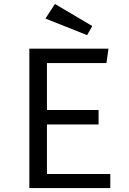

<svg xmlns="http://www.w3.org/2000/svg" viewBox="-20 -953 655 973"><path d="M217.9 -633.3V-395.4H479.5V-322.1H217.9V-71.3H539V0H128.7V-706.2H529.7L519.5 -633.3ZM258.5 -932.8 447.7 -821 421.5 -774.9 210.3 -859Z"/></svg>

Font: FiraCode Nerd Font
Style: Regular
Weight: 400
Designer: Carrois Corporate, Edenspiekermann AG, Nikita Prokopov
Foundry: Carrois Corporate, Edenspiekermann AG, Nikita Prokopov
Version: Version 6.002;Nerd Fonts 3.4.0